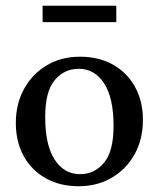

<svg xmlns="http://www.w3.org/2000/svg" viewBox="-20 -636 551 667"><path d="M253.5 11Q188 11 138.8 -16.8Q89.5 -44.5 62.2 -94Q35 -143.5 35 -208.5Q35 -275.5 63.8 -327.5Q92.5 -379.5 142.8 -409.2Q193 -439 257.5 -439Q323.5 -439 372.8 -411.2Q422 -383.5 449.2 -334Q476.5 -284.5 476.5 -219.5Q476.5 -152.5 447.8 -100.5Q419 -48.5 368.5 -18.8Q318 11 253.5 11ZM258 -31Q308.5 -31 341.5 -70.8Q374.5 -110.5 374.5 -199Q374.5 -295.5 341.8 -346.2Q309 -397 253.5 -397Q203 -397 170 -357.5Q137 -318 137 -229Q137 -132.5 169.8 -81.8Q202.5 -31 258 -31ZM128 -559V-616H384V-559Z"/></svg>

Font: Newsreader Text Medium
Style: Regular
Weight: 500
Designer: Hugues Gentile
Foundry: Production Type
Version: Version 1.001